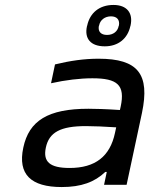

<svg xmlns="http://www.w3.org/2000/svg" viewBox="-20 -746 603 775"><path d="M378 -509C320 -509 264 -501 202 -486L186 -410C245 -423 303 -430 353 -430C454 -430 486 -403 467 -315L464 -302C404 -306 362 -307 337 -307C174 -307 97 -259 74 -150C51 -42 105 9 229 9C308 9 362 -11 405 -52H411L400 0H491L553 -290C586 -447 537 -509 378 -509ZM165 -150C178 -212 224 -237 327 -237C356 -237 405 -235 449 -232L444 -209C424 -115 365 -68 261 -68C181 -68 153 -93 165 -150ZM331 -640C320 -590 346 -559 403 -559C457 -559 495 -590 506 -640L507 -643C518 -694 492 -726 438 -726C381 -726 343 -694 332 -643ZM379 -641 380 -643C384 -665 403 -680 428 -680C453 -680 464 -665 460 -643L459 -641C455 -619 437 -605 412 -605C387 -605 375 -619 379 -641Z"/></svg>

Font: LT Wave Text Italic
Style: Regular
Weight: 400
Designer: Daniel Lyons
Version: Version 2.5 (Glyphs App)